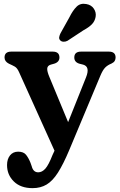

<svg xmlns="http://www.w3.org/2000/svg" viewBox="-20 -742 620 995"><path d="M252.5 60.5 262.5 39 79 -367.5Q69.5 -389.5 56.8 -396.8Q44 -404 26 -412Q3.5 -423.5 3.5 -444Q3.5 -474.5 38.5 -474.5H253Q288 -474.5 288 -444Q288 -420.5 261 -412L243 -407Q226 -402 224.8 -387.2Q223.5 -372.5 236 -343L333 -109L426 -341.5Q448 -396.5 411 -407L391 -412Q365 -420 365 -444Q365 -474.5 400 -474.5H544Q579 -474.5 579 -444Q579 -434.5 574.5 -426.5Q570 -418.5 557.5 -412.5Q537.5 -404.5 525 -391.8Q512.5 -379 500.5 -350.5L338.5 36.5Q308 109 280.5 152.2Q253 195.5 221.8 214.2Q190.5 233 149 233Q87 233 51.8 198.5Q16.5 164 16.5 113.5Q16.5 82.5 32 63.2Q47.5 44 74 44Q102 44 115 60.2Q128 76.5 138 101.5L144.5 120Q152.5 151 178 151Q198 151 215 132Q232 113 252.5 60.5ZM340 -653Q357 -687.5 376.8 -707.2Q396.5 -727 427.5 -721Q453.5 -716.5 466.5 -696.8Q479.5 -677 475.5 -654.5Q471.5 -632 456.2 -616.2Q441 -600.5 411.5 -584.5L329.5 -530.5Q320 -525.5 309.5 -525.8Q299 -526 292.5 -532.5Q285 -540 286.8 -549.8Q288.5 -559.5 293.5 -569.5Z"/></svg>

Font: Fraunces 9pt S100 SemiBold
Style: Regular
Weight: 600
Version: Version 1.000; ttfautohint (v1.8.3)